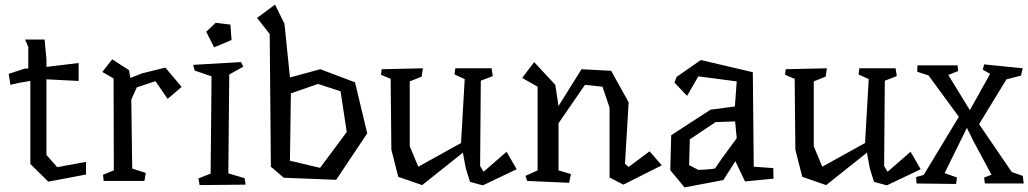

<svg xmlns="http://www.w3.org/2000/svg" viewBox="-20 -790 4472 835"><path d="M354 -31 190 0 112 -77V-180V-438L64 -430L25 -421L18 -469L89 -492H103V-586L89 -618H174L182 -531V-499L322 -516V-438L182 -445V-116L229 -63L354 -86Z M770 -412 709 -360 656 -437 575 -410 551 -357 555 -57 614 -38 608 -3H431L428 -30L475 -49L474 -449L425 -477L468 -532L541 -485L547 -451L598 -471L699 -496Z M1048 13 848 15 843 -14 896 -35 900 -458 827 -483 820 -508 1028 -520 1038 -500 977 -466 973 -36 1044 -15ZM911 -584 877 -652 918 -691 982 -683 987 -616Z M1245 -384 1241 -91 1372 -60 1488 -216 1461 -393 1363 -425ZM1176 -770 1217 -687 1241 -453 1373 -489 1524 -432 1577 -210 1442 -8 1214 -17 1158 -65 1153 -642 1098 -712Z M2227 -54 2080 16 2024 1 2006 -57 1993 -126 1816 15 1712 -21 1682 -139 1679 -447 1637 -465 1640 -489 1819 -493 1814 -457 1762 -436V-154L1799 -65L1864 -101L1985 -168L2001 -446L1957 -466L1960 -493H2118L2123 -459L2071 -439L2068 -68L2083 -43L2183 -130Z M2858 -71 2691 13 2631 -18V-322L2600 -413L2524 -421L2409 -254V-49L2463 -33L2455 5L2273 -3L2265 -25L2318 -49V-413L2251 -451L2303 -520L2395 -421L2409 -329L2509 -489L2638 -482L2714 -345L2698 -78L2714 -64L2805 -132Z M3092 -259 2980 -184 2977 -72 3017 -51Q3037 -52 3054 -53Q3068 -54 3079.5 -55.5Q3091 -57 3091 -59Q3091 -59 3095 -65Q3099 -71 3105.5 -80.5Q3112 -90 3120 -101.5Q3128 -113 3137 -125Q3157 -153 3184 -189L3177 -262ZM3028 -529 3254 -476 3258 -65 3343 -59 3344 -13 3220 -1 3178 -89 3126 -7 2957 25 2895 -50 2899 -202 3070 -313 3176 -327 3184 -436 3017 -458 2968 -373 2913 -431 2923 -456Z M3984 -54 3837 16 3781 1 3763 -57 3750 -126 3573 15 3469 -21 3439 -139 3436 -447 3394 -465 3397 -489 3576 -493 3571 -457 3519 -436V-154L3556 -65L3621 -101L3742 -168L3758 -446L3714 -466L3717 -493H3875L3880 -459L3828 -439L3825 -68L3840 -43L3940 -130Z M4432 8H4263L4260 -18L4292 -30L4213 -177L4185 -234L4088 -37L4142 -18L4138 10L3966 8L3964 -20L3997 -29L4150 -282L4018 -462L3969 -478L3970 -506H4144L4147 -481L4104 -464L4198 -311L4286 -469L4254 -487L4260 -510L4428 -493L4420 -461L4357 -445L4238 -250L4380 -42L4428 -25Z"/></svg>

Font: Underdog
Style: Regular
Weight: 400
Designer: Sergey Steblina
Foundry: Sergey Steblina, Jovanny Lemonad
Version: Version 1.001; ttfautohint (v0.9)